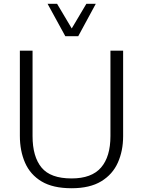

<svg xmlns="http://www.w3.org/2000/svg" viewBox="-20 -976 750 1005"><path d="M354.5 9.3Q257.3 9.3 198 -26.1Q138.7 -61.5 111.3 -123.8Q84 -186 84 -265.1V-710.9H150.4V-263.7Q150.4 -156.2 197.3 -99.1Q244.1 -42 354.5 -42Q459.5 -42 508.8 -98.9Q558.1 -155.8 558.1 -263.7V-710.9H624.5V-263.2Q624.5 -186.5 596.9 -124.8Q569.3 -63 509.8 -26.9Q450.2 9.3 354.5 9.3ZM321.8 -786.6 229 -956.1H278.8L355.5 -827.1L432.1 -956.1H481.4L389.6 -786.6Z"/></svg>

Font: Comme ExtraLight
Style: Regular
Weight: 250
Version: Version 1.000;gftools[0.9.27]